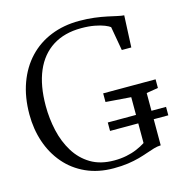

<svg xmlns="http://www.w3.org/2000/svg" viewBox="-111 -853 920 966"><g transform="rotate(-15 349.0 -370.0)"><path d="M364 10.5Q283.5 10.5 220 -18.5Q156.5 -47.5 112.8 -98.5Q69 -149.5 46.2 -216.8Q23.5 -284 23.5 -360.5Q23.5 -450.5 49.8 -522.8Q76 -595 124 -646Q172 -697 238.8 -724Q305.5 -751 386.5 -751Q429 -751 464.8 -746.5Q500.5 -742 529.5 -735.8Q558.5 -729.5 579.8 -724.8Q601 -720 613.5 -719.5L606 -554H556.5L534.5 -679Q526.5 -685.5 506.8 -693.5Q487 -701.5 456.8 -707.2Q426.5 -713 387 -713Q299.5 -713 238.2 -674Q177 -635 145.5 -561Q114 -487 114 -381Q114 -315 128.2 -251.8Q142.5 -188.5 173.8 -137.8Q205 -87 255 -57Q305 -27 377 -27Q410.5 -27 440.5 -33Q470.5 -39 495.8 -49.8Q521 -60.5 541 -73.5V-312.5L409.5 -322.5V-367.5H682.5V-322.5L621.5 -312.5V-40Q603.5 -39.5 585 -34Q566.5 -28.5 545.2 -21Q524 -13.5 497.8 -6.2Q471.5 1 438.8 5.8Q406 10.5 364 10.5ZM394 -176V-220H697.5V-176Z"/></g></svg>

Font: Merriweather 72pt Light
Style: Regular
Weight: 300
Version: Version 2.100